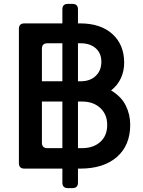

<svg xmlns="http://www.w3.org/2000/svg" viewBox="-20 -865 732 985"><path d="M105 0Q77 0 77 -28V-717Q77 -745 105 -745H300V-817Q300 -845 328 -845H352Q380 -845 380 -817V-745H391Q496 -745 556.5 -690.5Q617 -636 617 -543Q617 -501 600.5 -464.5Q584 -428 550 -401Q602 -370 625 -324Q648 -278 648 -225Q648 -119 579.5 -59.5Q511 0 392 0H380V72Q380 100 352 100H328Q300 100 300 72V0ZM195 -448H300V-643H223Q195 -643 195 -615ZM394 -643H380V-448H394Q442 -448 471 -475.5Q500 -503 500 -548Q500 -592 471 -617.5Q442 -643 394 -643ZM195 -133Q195 -105 223 -105H300V-344H195ZM401 -344H380V-105H401Q459 -105 494.5 -137Q530 -169 530 -224Q530 -278 494.5 -311Q459 -344 401 -344Z"/></svg>

Font: Pitagon Sans Text SemiBold
Style: Regular
Weight: 600
Designer: Travis Tran
Foundry: Pitagon
Version: Version 1.001; ttfautohint (v1.8.4.7-5d5b);gftools[0.9.26]